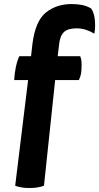

<svg xmlns="http://www.w3.org/2000/svg" viewBox="-20 -778 494 957"><path d="M76.2 -498Q65.4 -474.6 58.6 -441.4Q51.8 -408.2 50.8 -378.9Q74.2 -378.9 120.1 -378.9Q103.5 -247.1 55.7 147.5Q65.4 152.3 83 155.3Q99.6 159.2 127 159.2Q154.3 159.2 170.9 155.3Q188.5 152.3 199.2 147.5Q217.8 -28.3 254.9 -378.9Q284.2 -378.9 373 -378.9Q379.9 -391.6 383.8 -410.2Q386.7 -428.7 386.7 -452.1Q386.7 -469.7 384.8 -481.4Q381.8 -493.2 379.9 -498Q342.8 -498 267.6 -498Q269.5 -512.7 274.4 -554.7Q278.3 -598.6 298.8 -618.2Q318.4 -636.7 361.3 -636.7Q385.7 -636.7 407.2 -629.9Q428.7 -623 450.2 -610.4Q454.1 -627.9 454.1 -650.4Q454.1 -662.1 453.1 -674.8Q450.2 -712.9 434.6 -735.4Q416 -747.1 390.6 -752.9Q365.2 -757.8 336.9 -757.8Q261.7 -757.8 209 -715.8Q156.2 -673.8 141.6 -558.6Q139.6 -539.1 134.8 -498Q120.1 -498 76.2 -498Z"/></svg>

Font: cl
Style: Bold Italic
Weight: 400
Designer: Mitja Miklavcic
Version: Version 7.504; 2011; Build 1022